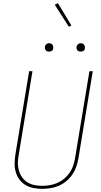

<svg xmlns="http://www.w3.org/2000/svg" viewBox="-20 -1185 640 1213"><path d="M246 8Q218 8 190.5 2.5Q163 -3 140.5 -16.5Q118 -30 102.5 -51.5Q87 -73 79.5 -98.5Q72 -124 72.5 -152Q73 -180 77 -208L164 -735H185L98 -205Q93 -180 93 -155Q93 -130 99.5 -107Q106 -84 119.5 -65Q133 -46 153 -33.5Q173 -21 197 -16Q221 -11 246 -11Q270 -11 294 -15Q318 -19 341.5 -29Q365 -39 385 -55.5Q405 -72 419.5 -93Q434 -114 442 -137.5Q450 -161 454 -185L545 -735H566L475 -182Q470 -155 461 -129.5Q452 -104 436 -81Q420 -58 398 -40Q376 -22 350.5 -11Q325 0 298.5 4Q272 8 246 8ZM490 -859Q484 -859 478 -861Q472 -863 468.5 -868Q465 -873 464 -879Q463 -885 464 -891Q465 -896 467.5 -900Q470 -904 473.5 -906.5Q477 -909 481.5 -910.5Q486 -912 490 -912Q497 -912 502.5 -909.5Q508 -907 511.5 -902Q515 -897 516 -891Q517 -885 516 -879Q516 -874 513.5 -870Q511 -866 507 -863.5Q503 -861 499 -860Q495 -859 490 -859ZM290 -859Q284 -859 278 -861Q272 -863 268.5 -868Q265 -873 264 -879Q263 -885 264 -891Q265 -896 267.5 -900Q270 -904 273.5 -906.5Q277 -909 281.5 -910.5Q286 -912 290 -912Q297 -912 302.5 -909.5Q308 -907 311.5 -902Q315 -897 316 -891Q317 -885 316 -879Q316 -874 313.5 -870Q311 -866 307 -863.5Q303 -861 299 -860Q295 -859 290 -859ZM415 -1016 326 -1155 346 -1165 431 -1024Z"/></svg>

Font: Iosevka Curly Thin Extended
Style: Italic
Weight: 100
Width: 7
Italic angle: -9°
Monospace: yes
Designer: Belleve Invis
Foundry: Belleve Invis
Version: Version 11.1.0; ttfautohint (v1.8.3)